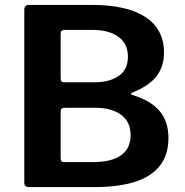

<svg xmlns="http://www.w3.org/2000/svg" viewBox="-20 -762 755 782"><path d="M84 -4.5C87.3 -1.5 91.3 0 96 0H365C565.7 0 666 -66.7 666 -200C666 -245.3 653.8 -282.2 629.5 -310.5C605.2 -338.8 567.7 -360.7 517 -376C515 -376.7 514 -378 514 -380C514 -382 515 -383.3 517 -384C563.7 -402.7 597.2 -425.2 617.5 -451.5C637.8 -477.8 648 -510 648 -548C648 -611.3 622.8 -659.5 572.5 -692.5C522.2 -725.5 449.3 -742 354 -742H97C91.7 -742 87.3 -740.3 84 -737C80.7 -733.7 79 -729 79 -723V-16C79 -11.3 80.7 -7.5 84 -4.5ZM369 -427H240C235.3 -427 232 -428.3 230 -431C228 -433.7 227 -438 227 -444V-625C227 -630.3 228.3 -634.2 231 -636.5C233.7 -638.8 238 -640 244 -640H358C402 -640 436.8 -630.7 462.5 -612C488.2 -593.3 501 -566.3 501 -531C501 -495.7 488.3 -469.5 463 -452.5C437.7 -435.5 406.3 -427 369 -427ZM360 -102H240C235.3 -102 232 -103.3 230 -106C228 -108.7 227 -113 227 -119V-307C227 -313 228.3 -317.2 231 -319.5C233.7 -321.8 238.3 -323 245 -323H369C412.3 -323 447 -313.5 473 -294.5C499 -275.5 512 -247.7 512 -211C512 -175.7 499.2 -148.7 473.5 -130C447.8 -111.3 410 -102 360 -102Z"/></svg>

Font: Libre Franklin SemiBold
Style: Regular
Weight: 600
Designer: Pablo Impallari, Rodrigo Fuenzalida
Foundry: Impallari Type
Version: Version 1.002; ttfautohint (v1.5)